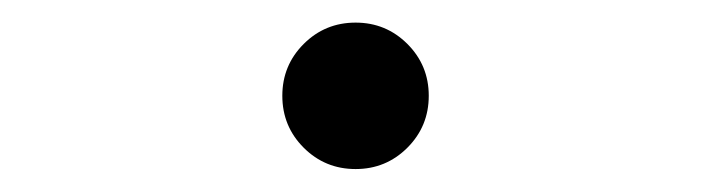

<svg xmlns="http://www.w3.org/2000/svg" viewBox="-20 -139 626 169"><path d="M293 9.8Q266.1 9.8 247.3 -9Q228.5 -27.8 228.5 -54.7Q228.5 -81.5 247.3 -100.3Q266.1 -119.1 293 -119.1Q319.8 -119.1 338.6 -100.3Q357.4 -81.5 357.4 -54.7Q357.4 -27.8 338.6 -9Q319.8 9.8 293 9.8Z"/></svg>

Font: CaskaydiaMono NF SemiLight
Style: Regular
Weight: 350
Designer: Aaron Bell
Foundry: Saja Typeworks
Version: Version 2111.001; ttfautohint (v1.8.4);Nerd Fonts 3.1.1